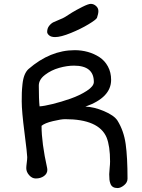

<svg xmlns="http://www.w3.org/2000/svg" viewBox="-20 -933 730 988"><path d="M263.7 -742.2Q243.2 -742.2 232.9 -751Q222.7 -759.8 222.7 -768.6Q222.7 -787.1 232.9 -800Q243.2 -813 255.4 -818.8Q267.6 -824.7 286.6 -832.3Q305.7 -839.8 314.9 -845.7Q330.6 -856.4 351.6 -869.1Q372.6 -881.8 403.6 -897.5Q434.6 -913.1 447.3 -913.1Q461.9 -913.1 474.1 -902.3Q486.3 -891.6 486.3 -876Q486.3 -862.3 479 -841.3Q475.1 -832 435.5 -808.1Q396 -784.2 344.5 -763.2Q293 -742.2 263.7 -742.2ZM115.2 -67.9Q115.2 -77.1 117.7 -95.7Q120.1 -114.3 120.1 -124.5Q120.1 -140.1 106 -250.7Q91.8 -361.3 91.8 -410.6Q91.8 -439.5 92.3 -455.8Q92.8 -472.2 95.7 -500Q98.6 -527.8 106.4 -547.1Q114.3 -566.4 126.5 -577.6Q238.3 -674.8 364.7 -674.8Q399.4 -674.8 431.9 -665.8Q464.4 -656.7 491.7 -638.9Q519 -621.1 535.4 -590.8Q551.8 -560.5 551.8 -522Q551.8 -430.7 419.4 -384.3Q462.9 -383.3 514.9 -361.3Q566.9 -339.4 584.5 -312.5Q617.2 -259.8 626.7 -191.7Q636.2 -123.5 636.2 -13.7Q636.2 5.9 618.4 20.3Q600.6 34.7 585 34.7Q570.8 34.7 561.8 29.3Q552.7 23.9 548.6 13.2Q544.4 2.4 543.2 -8.5Q542 -19.5 542 -36.6Q542 -45.9 544.2 -67.1Q546.4 -88.4 546.4 -102.1Q546.4 -181.2 528.3 -226.1Q488.3 -319.8 314.9 -319.8Q294.9 -319.8 252.7 -309.8Q210.4 -299.8 193.8 -285.6Q193.8 -198.2 222.7 -67.9Q223.6 -61 223.6 -59.1Q223.6 -39.6 206.3 -27.1Q189 -14.6 164.1 -14.6Q145 -14.6 130.1 -31.5Q115.2 -48.3 115.2 -67.9ZM183.6 -385.7Q205.6 -386.7 250.5 -397.7Q295.4 -408.7 343.3 -425.5Q391.1 -442.4 427 -465.8Q462.9 -489.3 462.9 -511.2Q462.9 -595.2 360.8 -595.2Q324.7 -595.2 284.2 -583.7Q243.7 -572.3 211.7 -547.9Q179.7 -523.4 179.7 -492.7Q179.7 -420.9 183.6 -385.7Z"/></svg>

Font: Short Stack
Style: Regular
Weight: 400
Designer: James Grieshaber
Foundry: James Grieshaber
Version: Version 1.002